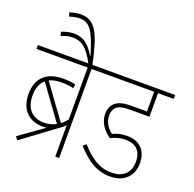

<svg xmlns="http://www.w3.org/2000/svg" viewBox="-151 -1052 1221 1208"><g transform="rotate(20 459.5 -448.0)"><path d="M67 -36 83 -14 303 -177C313 -183 322 -190 330 -197C335 -201 339 -205 343 -210V0H369V-596H475V-622H0V-596H343V-249C331 -233 318 -220 304 -210L140 -436C162 -447 190 -452 222 -452C251 -452 278 -449 302 -443L306 -469C282 -475 256 -478 222 -478C115 -478 50 -422 50 -313C50 -206 114 -150 203 -150C212 -150 221 -151 230 -152ZM77 -313C77 -363 92 -399 119 -422L283 -196C259 -183 232 -176 203 -176C129 -176 77 -219 77 -313Z M342 -615H367C325 -812 290 -896 193 -896C160 -896 137 -890 115 -882L124 -857C142 -864 167 -870 194 -870C262 -870 292 -813 334 -673L331 -671C292 -738 253 -768 190 -768C158 -768 130 -759 107 -750L116 -724C139 -735 164 -742 191 -742C244 -742 287 -721 342 -615Z M725 -251C787 -251 831 -219 831 -142C831 -73 791 -26 708 -26C624 -26 567 -69 501 -141L482 -122C555 -42 619 0 709 0C808 0 858 -63 858 -141C858 -225 811 -277 725 -277C685 -277 657 -269 629 -256C604 -274 573 -311 573 -356C573 -423 615 -438 679 -438H814V-596H919V-622H451V-596H788V-464H676C591 -464 546 -429 546 -360C546 -300 585 -255 626 -226C659 -244 692 -251 725 -251Z"/></g></svg>

Font: Noto Sans Devanagari SemiCondensed Thin
Style: Regular
Weight: 100
Width: 4
Designer: Jelle Bosma - Monotype Design Team
Foundry: Monotype Imaging Inc.
Version: Version 2.004